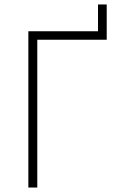

<svg xmlns="http://www.w3.org/2000/svg" viewBox="-20 -840 521 860"><path d="M107 0H147V-662H458V-820H419V-700H107Z"/></svg>

Font: Fixel Display ExtraLight
Style: Regular
Weight: 200
Designer: AlfaBravo + MacPaw
Foundry: Kyrylo Tkachov, Marchela Mozhyna, Serhii Makarenko, Maria Weinstein, Zakhar Kryvoshyya
Version: Version 1.211